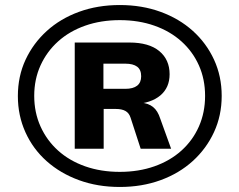

<svg xmlns="http://www.w3.org/2000/svg" viewBox="-20 -734 951 763"><path d="M456 9Q368 9 294 -18Q220 -45 165.5 -93.5Q111 -142 81 -208.5Q51 -275 51 -352Q51 -431 81.5 -496.5Q112 -562 166 -611Q220 -660 294 -687Q368 -714 456 -714Q544 -714 618 -687Q692 -660 746 -611.5Q800 -563 830.5 -497Q861 -431 861 -353Q861 -275 830.5 -209Q800 -143 746 -94Q692 -45 618 -18Q544 9 456 9ZM456 -51Q531 -51 593.5 -73Q656 -95 701 -135.5Q746 -176 770.5 -231.5Q795 -287 795 -353Q795 -419 770.5 -474Q746 -529 701 -569.5Q656 -610 593.5 -632Q531 -654 456 -654Q381 -654 318.5 -632Q256 -610 211 -569.5Q166 -529 141 -474Q116 -419 116 -353Q116 -287 141 -231.5Q166 -176 211 -135.5Q256 -95 318.5 -73Q381 -51 456 -51ZM277 -143V-565H494Q572 -565 613 -531Q654 -497 654 -439Q654 -386 617.5 -355Q581 -324 514 -320L540 -326Q569 -324 588 -309Q607 -294 617 -262L660 -143H539L499 -266Q493 -285 478.5 -293Q464 -301 441 -301H370L392 -318V-143ZM391 -381H478Q509 -381 525 -393.5Q541 -406 541 -431Q541 -457 525 -469Q509 -481 478 -481H391Z"/></svg>

Font: Nunito Sans 10pt SemiExpanded ExtraBold
Style: Regular
Weight: 800
Width: 6
Designer: Vernon Adams
Foundry: Vernon Adams
Version: Version 3.101;gftools[0.9.27]